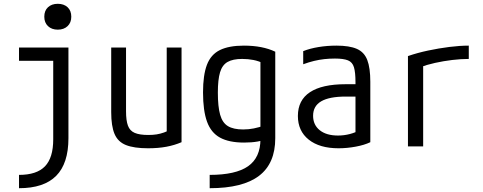

<svg xmlns="http://www.w3.org/2000/svg" viewBox="-20 -770 2540 1010"><path d="M80 150Q173 150 216.5 105Q260 60 260 -37V-450H80V-520H340V-43Q340 90 275.5 155Q211 220 80 220ZM284 -614Q252 -614 232.5 -632.5Q213 -651 213 -682Q213 -714 232.5 -732Q252 -750 284 -750Q316 -750 335.5 -732Q355 -714 355 -682Q355 -651 335.5 -632.5Q316 -614 284 -614Z M759 10Q685 10 642.5 -7Q600 -24 582.5 -65.5Q565 -107 565 -180V-520H643V-184Q643 -136 653 -109Q663 -82 688.5 -71Q714 -60 760 -60Q784 -60 803.5 -63Q823 -66 842.5 -73Q862 -80 885 -92L857 -42V-520H935V-22Q898 -6 855 2Q812 10 759 10Z M1083 150Q1220 150 1285 104.5Q1350 59 1350 -38V-480L1370 -435Q1341 -449 1313 -454.5Q1285 -460 1254 -460Q1205 -460 1177 -444Q1149 -428 1137.5 -389.5Q1126 -351 1126 -283Q1126 -209 1138 -166.5Q1150 -124 1179 -106.5Q1208 -89 1259 -89Q1289 -89 1315.5 -94.5Q1342 -100 1372 -110L1393 -40Q1366 -31 1335 -25.5Q1304 -20 1264 -20Q1185 -20 1137.5 -46Q1090 -72 1069 -130Q1048 -188 1048 -284Q1048 -375 1068.5 -429Q1089 -483 1136.5 -506.5Q1184 -530 1263 -530Q1361 -530 1428 -498V-43Q1428 90 1342.5 155Q1257 220 1083 220Z M1761 10Q1661 10 1604 -35.5Q1547 -81 1547 -160Q1547 -243 1610.5 -285Q1674 -327 1798 -327H1888V-262H1799Q1712 -262 1669.5 -237Q1627 -212 1627 -161Q1627 -113 1662 -85Q1697 -57 1758 -57Q1790 -57 1820.5 -65Q1851 -73 1872 -86L1850 -40V-338Q1850 -389 1842 -416Q1834 -443 1810.5 -452.5Q1787 -462 1742 -462Q1713 -462 1686 -459Q1659 -456 1632 -449.5Q1605 -443 1575 -432V-501Q1610 -515 1655.5 -522.5Q1701 -530 1750 -530Q1818 -530 1857 -513Q1896 -496 1912 -454.5Q1928 -413 1928 -340V-22Q1897 -7 1851 1.5Q1805 10 1761 10Z M2126 -475Q2175 -492 2231.5 -504Q2288 -516 2343.5 -523Q2399 -530 2446 -530V-460Q2405 -460 2359 -454.5Q2313 -449 2268 -439Q2223 -429 2186 -415L2206 -453V0H2126Z"/></svg>

Font: M PLUS Code Latin
Style: Regular
Weight: 400
Designer: Coji Morishita
Foundry: UNDERFOREST DESIGN
Version: Version 1.002; ttfautohint (v1.8.3)